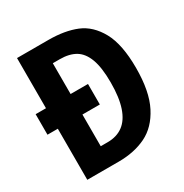

<svg xmlns="http://www.w3.org/2000/svg" viewBox="-168 -863 957 997"><g transform="rotate(-30 310.0 -365.0)"><path d="M322.7 -306.2H8.8V-429.2H322.7ZM70.8 0V-730H218.4V0ZM260 -613.8H138.3V-730H259Q356.8 -730 426 -701.6Q495.2 -673.2 538 -595.6Q580.7 -517.9 580.7 -377.3Q580.7 -236.2 537.7 -152.7Q494.8 -69.1 423.7 -34.5Q352.6 0 259 0H138.3V-116.2H260Q314.8 -116.2 352.4 -144.1Q390 -171.9 409.5 -229.8Q429 -287.8 429 -377.3Q429 -466.1 409.8 -518Q390.5 -569.9 353.7 -591.8Q316.9 -613.8 260 -613.8Z"/></g></svg>

Font: Monaspace Neon Var ExtraLight
Style: Regular
Weight: 200
Designer: Riley Cran and the Lettermatic Team
Version: Version 1.200 (Monaspace Neon Var)